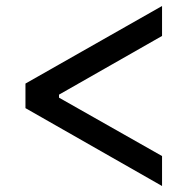

<svg xmlns="http://www.w3.org/2000/svg" viewBox="-20 -638 626 641"><path d="M65 -359 521 -618V-518L177 -322V-312L521 -117V-17L65 -277Z"/></svg>

Font: 42dot Sans Light SemiBold
Style: Regular
Weight: 600
Version: Version 1.000